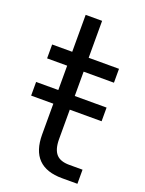

<svg xmlns="http://www.w3.org/2000/svg" viewBox="-134 -760 623 825"><g transform="rotate(20 178.0 -347.0)"><path d="M19.5 -461.9Q19.5 -477.5 19.5 -525.4Q42 -525.4 111.3 -525.4Q111.3 -567.4 111.3 -694.3Q129.9 -694.3 186.5 -694.3Q186.5 -652.3 186.5 -525.4Q221.7 -525.4 325.2 -525.4Q325.2 -509.8 325.2 -461.9Q290 -461.9 186.5 -461.9Q186.5 -433.6 186.5 -350.6Q222.7 -350.6 332 -350.6Q332 -335 332 -288.1Q295.9 -288.1 186.5 -288.1Q186.5 -254.9 186.5 -154.3Q186.5 -106.4 206.1 -85Q224.6 -64.5 265.6 -64.5Q286.1 -64.5 326.2 -64.5Q326.2 -47.9 326.2 0Q308.6 0 255.9 0Q111.3 0 111.3 -147.5Q111.3 -194.3 111.3 -288.1Q85.9 -288.1 9.8 -288.1Q9.8 -303.7 9.8 -350.6Q35.2 -350.6 111.3 -350.6Q111.3 -378.9 111.3 -461.9Q87.9 -461.9 19.5 -461.9Z"/></g></svg>

Font: Gothic A1
Style: Regular
Weight: 400
Designer: HanYang I&C Co.,Ltd.
Version: Version 2.50